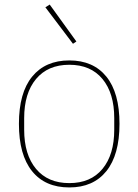

<svg xmlns="http://www.w3.org/2000/svg" viewBox="-20 -809 607 842"><path d="M315 -627 300 -617 179 -777 198 -789ZM63 -266Q63 -402 121 -473Q179 -544 284 -544Q389 -544 446.5 -473Q504 -402 504 -266Q504 -130 446.5 -58.5Q389 13 284 13Q178 13 120.5 -58.5Q63 -130 63 -266ZM481 -240V-291Q481 -400 429.5 -462.5Q378 -525 284 -525Q190 -525 138 -462.5Q86 -400 86 -291V-240Q86 -131 138 -68.5Q190 -6 284 -6Q378 -6 429.5 -68.5Q481 -131 481 -240Z"/></svg>

Font: IBM Plex Sans JP Thin
Style: Regular
Weight: 100
Designer: Mike Abbink; Paul van der Laan; Pieter van Rosmalen; Wujin Sim; Yejin Wi; Jinhee Kim; Boomi Park; Yona Kim; Kichan Ma
Foundry: Sandoll Inc.
Version: Version 1.001